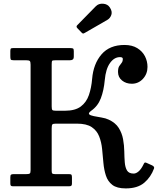

<svg xmlns="http://www.w3.org/2000/svg" viewBox="-20 -1011 857 1042"><path d="M816 -97Q799 -50 762.8 -19.2Q726.5 11.5 662.5 11.5Q614.5 11.5 589.8 -7.5Q565 -26.5 554.8 -58Q544.5 -89.5 541.2 -127Q538 -164.5 534.2 -202Q530.5 -239.5 518.2 -270.8Q506 -302 478 -321Q450 -340 397 -340H283.5Q267 -340 263.8 -335.2Q260.5 -330.5 260.5 -314V-83Q260.5 -71.5 264.5 -68.8Q268.5 -66 280.5 -66H355Q365.5 -66 368 -62.2Q370.5 -58.5 370.5 -47.5V-15Q370.5 -6 367 -3Q363.5 0 354 0H51.5Q42 0 39 -3.2Q36 -6.5 36 -16V-48.5Q36 -60 39.8 -63Q43.5 -66 54 -66H122Q137 -66 141.5 -69.2Q146 -72.5 146 -87.5V-660Q146 -676 141.5 -680Q137 -684 121.5 -684H54Q40.5 -684 38.2 -688.5Q36 -693 36 -706.5V-733Q36 -743 38.2 -746.5Q40.5 -750 50 -750H362.5Q373.5 -750 377 -747.2Q380.5 -744.5 380.5 -733V-705Q380.5 -691.5 374.5 -687.8Q368.5 -684 359.5 -684H284Q266 -684 263.2 -681Q260.5 -678 260.5 -660.5V-434Q260.5 -418.5 264 -414.2Q267.5 -410 284 -410H332Q388 -410 418.5 -433Q449 -456 462.5 -495.2Q476 -534.5 480 -583Q487 -665 531 -716Q575 -767 655.5 -767Q697 -767 725 -749.8Q753 -732.5 766.8 -705.5Q780.5 -678.5 780.5 -648Q780.5 -610 755.8 -583.2Q731 -556.5 695.5 -556.5Q664 -556.5 642.2 -574.2Q620.5 -592 620.5 -620.5Q620.5 -642 627 -652Q633.5 -662 640 -669.8Q646.5 -677.5 646.5 -691.5Q646.5 -701 631 -701Q600 -701 577 -669Q554 -637 548.5 -576Q543.5 -520 527.2 -477.5Q511 -435 475 -410Q458 -397 464 -390.8Q470 -384.5 489 -380.8Q508 -377 531 -373.2Q554 -369.5 570.5 -361.5Q607 -344.5 624.5 -316.5Q642 -288.5 648 -255.2Q654 -222 654.5 -189.2Q655 -156.5 657.2 -129.2Q659.5 -102 669.5 -85.5Q679.5 -69 705.5 -69Q718.5 -69 732.2 -80.8Q746 -92.5 758 -117Q760.5 -123 763.8 -127Q767 -131 774.5 -127.5L804.5 -114Q819.5 -107 816 -97ZM422 -835 399.5 -858.5Q391.5 -867 399.5 -874.5L500 -977Q515 -992.5 539.8 -990.8Q564.5 -989 576.5 -970Q590.5 -948.5 584.2 -930.2Q578 -912 562.5 -903L441 -833Q434.5 -829 431 -829Q427.5 -829 422 -835Z"/></svg>

Font: Besley* Medium
Style: Regular
Weight: 500
Designer: Owen Earl
Foundry: indestructible type*
Version: Version 3.000; ttfautohint (v1.8.3)